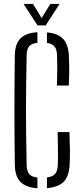

<svg xmlns="http://www.w3.org/2000/svg" viewBox="-20 -972 429 998"><path d="M174.5 6.5Q115 2.5 86.5 -26.2Q58 -55 57 -115.5Q56 -193.5 55.5 -263.2Q55 -333 55 -399.8Q55 -466.5 55.5 -536Q56 -605.5 57 -683.5Q58 -743.5 86.2 -772.2Q114.5 -801 174.5 -804.5V-749.5Q144.5 -746 132 -731.8Q119.5 -717.5 118.5 -685Q117 -600.5 116 -531.8Q115 -463 115 -399.5Q115 -336 116 -267.5Q117 -199 118.5 -114Q119.5 -81.5 132 -67Q144.5 -52.5 174.5 -49ZM224 6V-49.5Q254 -53.5 266.5 -68Q279 -82.5 280.5 -114Q281.5 -137 281.5 -160.2Q281.5 -183.5 281 -213.5Q280.5 -243.5 279.5 -285.5H341Q343 -231.5 343.5 -193.2Q344 -155 342 -115.5Q339 -56 311.2 -27.5Q283.5 1 224 6ZM276 -527.5Q277 -556.5 277.2 -581.2Q277.5 -606 277.5 -631Q277.5 -656 276.5 -685Q275.5 -715.5 263.5 -730Q251.5 -744.5 224 -749V-803.5Q280.5 -799 307.8 -770Q335 -741 338 -683.5Q339.5 -655 339.8 -630.2Q340 -605.5 339.5 -580.8Q339 -556 337.5 -527.5ZM175 -840 102.5 -951.5H151.5L196.5 -878L241.5 -951.5H289.5L217.5 -840Z"/></svg>

Font: Big Shoulders Stencil Text Thin Light
Style: Regular
Weight: 300
Version: Version 2.001